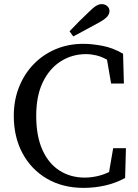

<svg xmlns="http://www.w3.org/2000/svg" viewBox="-20 -898 671 933"><path d="M386 15Q285 15 208.5 -29.5Q132 -74 89.5 -153Q47 -232 47 -335Q47 -411 72.5 -475Q98 -539 143.5 -586Q189 -633 250.5 -659Q312 -685 385 -685Q426 -685 477 -675.5Q528 -666 578 -637L582 -492H520L500 -608Q473 -623 447.5 -629Q422 -635 398 -635Q331 -635 276 -600.5Q221 -566 188.5 -499.5Q156 -433 156 -335Q156 -237 186 -170Q216 -103 269.5 -69Q323 -35 391 -35Q420 -35 450.5 -41.5Q481 -48 510 -62L530 -178H592L588 -33Q542 -8 490.5 3.5Q439 15 386 15ZM318 -746Q364 -795 412 -840Q433 -861 447 -869.5Q461 -878 474 -878Q490 -878 501 -868.5Q512 -859 512 -844Q512 -831 501.5 -818Q491 -805 462 -789Q431 -772 399.5 -755Q368 -738 336 -721Z"/></svg>

Font: Source Serif 4
Style: Regular
Weight: 400
Designer: Frank Grießhammer
Foundry: Adobe
Version: Version 4.005;hotconv 1.1.0;makeotfexe 2.6.0